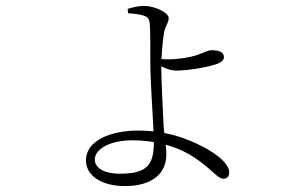

<svg xmlns="http://www.w3.org/2000/svg" viewBox="-20 -576 1040 650"><path d="M403 54C494 54 543 12 543 -52C543 -89 537 -109 534 -147C531 -207 526 -311 526 -346C526 -387 531 -443 536 -469C542 -493 551 -498 551 -515C551 -533 505 -556 467 -556C448 -556 430 -551 412 -546L414 -531C432 -530 451 -528 467 -523C481 -518 485 -513 487 -496C489 -482 489 -401 489 -350C490 -284 501 -128 501 -99C501 -23 484 12 387 12C329 12 301 -9 301 -36C301 -73 355 -101 428 -101C500 -101 566 -84 618 -55C691 -13 714 29 736 29C749 29 756 21 756 8C756 -29 692 -69 645 -90C590 -116 527 -134 448 -134C358 -134 271 -102 271 -33C271 20 326 54 403 54ZM575 -337C623 -337 686 -350 710 -358C730 -364 738 -373 738 -382C738 -397 727 -406 696 -406C685 -406 670 -398 648 -390C622 -381 580 -375 550 -375C541 -375 525 -376 512 -378V-359C527 -350 554 -337 575 -337Z"/></svg>

Font: Source Han Serif CN VF
Style: Regular
Weight: 250
Designer: Ryoko NISHIZUKA 西塚涼子 (kana & ideographs); Frank Grießhammer (Latin, Greek & Cyrillic); Wenlong ZHANG 张文龙 (bopomofo); San
Foundry: Adobe
Version: Version 2.002;hotconv 1.1.0;makeotfexe 2.6.0